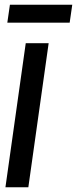

<svg xmlns="http://www.w3.org/2000/svg" viewBox="-20 -763 326 813"><path d="M22 -743 11 -667H275L286 -743ZM100 30 186 -580H89L3 30Z"/></svg>

Font: Smiley Sans Oblique
Style: Regular
Weight: 400
Italic angle: -8°
Designer: oooooohmygosh, Nagisa Chen, Janine Sui, Heda Shi, Jian Li
Foundry: atelierAnchor
Version: Version 2.0.1